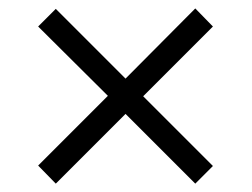

<svg xmlns="http://www.w3.org/2000/svg" viewBox="-20 -587 599 457"><path d="M70.8 -192.9 236.8 -358.9 70.8 -523.9 112.8 -565.9 278.8 -399.9 444.8 -566.9 486.8 -523.9 320.8 -357.9 486.8 -191.9 444.8 -149.9 278.8 -315.9 112.8 -149.9Z"/></svg>

Font: Noto Serif Gujarati
Style: Regular
Weight: 400
Designer: Indian Type Foundry
Foundry: Monotype Imaging Inc.
Version: Version 1.02